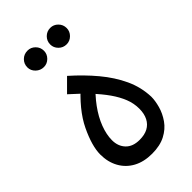

<svg xmlns="http://www.w3.org/2000/svg" viewBox="-206 -718 783 783"><g transform="rotate(-45 185.5 -326.5)"><path d="M181 2Q134 2 100 -16.5Q66 -35 47.5 -68.5Q29 -102 29 -145Q29 -194 63 -265Q97 -336 180 -408L171 -356L107 -415L160 -468Q212 -422 252.5 -373.5Q293 -325 317 -273.5Q341 -222 343 -165Q343 -142 335 -113Q327 -84 308.5 -57.5Q290 -31 258.5 -14.5Q227 2 181 2ZM185 -74Q214 -74 233.5 -84.5Q253 -95 263.5 -115.5Q274 -136 274 -165Q274 -196 262.5 -225Q251 -254 230 -284Q209 -314 178 -347L224 -367Q186 -333 159 -296Q132 -259 118 -222Q104 -185 104 -153Q104 -118 125 -96Q146 -74 185 -74ZM250 -560Q230 -560 216 -574Q202 -588 202 -607Q202 -627 216 -641Q230 -655 250 -655Q269 -655 283 -641Q297 -627 297 -607Q297 -588 283 -574Q269 -560 250 -560ZM119 -560Q99 -560 84.5 -574Q70 -588 70 -607Q70 -627 84 -641Q98 -655 119 -655Q138 -655 152 -641Q166 -627 166 -607Q166 -588 152 -574Q138 -560 119 -560Z"/></g></svg>

Font: Noto Sans Arabic Condensed
Style: Regular
Weight: 400
Width: 3
Designer: Monotype Design Team, Nadine Chahine, Nizar Qandah and Khaled Hosny
Foundry: Monotype Imaging Inc.
Version: Version 2.012